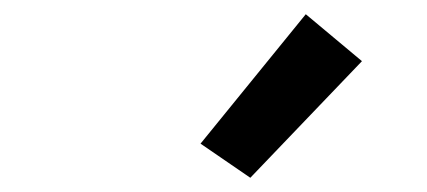

<svg xmlns="http://www.w3.org/2000/svg" viewBox="-20 -825 600 270"><path d="M332 -575 262 -623 410 -805 489 -739Z"/></svg>

Font: Ubuntu Sans Mono SemiBold
Style: Italic
Weight: 600
Italic angle: -13.5°
Monospace: yes
Designer: Dalton Maag Ltd
Foundry: Dalton Maag Ltd
Version: Version 1.006